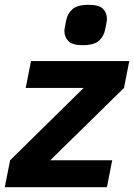

<svg xmlns="http://www.w3.org/2000/svg" viewBox="-31 -779 558 799"><path d="M414 0H-11L11 -112L317 -413H76L98 -525H507L485 -413L178 -112H436ZM313 -591Q270 -591 253.5 -608Q237 -625 237 -650Q237 -656 238.5 -663.5Q240 -671 244 -692Q249 -721 269.5 -740Q290 -759 338 -759Q381 -759 397.5 -742.5Q414 -726 414 -700Q414 -694 412.5 -686.5Q411 -679 407 -658Q402 -629 381.5 -610Q361 -591 313 -591Z"/></svg>

Font: IBM Plex Sans Var
Style: Italic
Weight: 400
Italic angle: -11.31°
Designer: Mike Abbink, Paul van der Laan, Pieter van Rosmalen
Foundry: Bold Monday
Version: Version 1.001